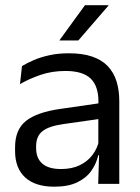

<svg xmlns="http://www.w3.org/2000/svg" viewBox="-20 -703 534 734"><path d="M355.4 0 359 -118.6 355.9 -131.1V-286.5L356.3 -314.9Q356.3 -374.3 326.2 -403Q296 -431.7 230.4 -431.7Q178.2 -431.7 134.4 -416.5Q90.6 -401.3 56.4 -381.5L64 -450.4Q83.1 -462 109.4 -473.3Q135.7 -484.7 169.3 -492Q202.9 -499.3 243.3 -499.3Q295.8 -499.3 332.6 -486.6Q369.4 -473.9 392.2 -449.9Q415 -425.8 425.5 -392Q436 -358.1 436 -316.2V0ZM187.4 10.7Q114.9 10.7 76.3 -24.6Q37.6 -60 37.6 -125.7V-140Q37.6 -207.4 79.3 -240.7Q121 -274.1 212.2 -286.9L366.5 -309.2L370.9 -249.8L222 -228.6Q166.2 -220.7 142.2 -201.4Q118.1 -182 118.1 -144.5V-136.6Q118.1 -97.9 141.9 -77.4Q165.7 -56.8 213.1 -56.8Q254.9 -56.8 284.9 -71.4Q314.9 -86 333.4 -110.5Q352 -135.1 358.5 -165.2L371.2 -109.8H355.7Q348.6 -77.8 329.3 -50.3Q310.1 -22.8 275.5 -6.1Q240.9 10.7 187.4 10.7ZM304.8 -683.1H394.7V-681.7L279.5 -548.4H207.8V-549.7Z"/></svg>

Font: Anek Gurmukhi Medium
Style: Regular
Weight: 500
Designer: Sarang Kulkarni (Gurmukhi), Yesha Goshar (Latin)
Foundry: Ek Type
Version: Version 1.003